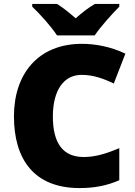

<svg xmlns="http://www.w3.org/2000/svg" viewBox="-20 -947 689 977"><path d="M270 -767H462C493 -813 553 -879 587 -913V-927H463C428 -907 400 -884 365 -854C330 -884 305 -905 270 -927H144V-913C182 -877 240 -813 270 -767ZM395 -566C455 -566 507 -547 559 -522L618 -674C545 -709 466 -724 397 -724C174 -724 51 -571 51 -355C51 -138 152 10 385 10C459 10 524 -2 587 -30V-193C527 -168 469 -148 406 -148C300 -148 249 -219 249 -354C249 -487 304 -566 395 -566Z"/></svg>

Font: Noto Sans Gujarati Black
Style: Regular
Weight: 900
Designer: Jelle Bosma - Monotype Design Team, Universal Thirst
Foundry: Monotype Imaging Inc.
Version: Version 2.106